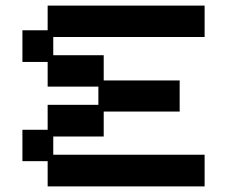

<svg xmlns="http://www.w3.org/2000/svg" viewBox="-20 -652 811 685"><path d="M150 13V-77H60V-189H150V-278H331V-343H150V-431H60V-544H150V-632H710V-520H170V-455H350V-365H621V-254H350V-165H170V-100H710V13Z"/></svg>

Font: Pixelify Sans Medium
Style: Regular
Weight: 500
Designer: Stefie Justprince
Foundry: Typecalism Foundryline
Version: Version 1.000;February 13, 2025;FontCreator 15.0.0.3015 64-b